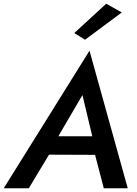

<svg xmlns="http://www.w3.org/2000/svg" viewBox="-48 -1014 737 1034"><path d="M608 -947 524 -994 352 -836 410 -800ZM-28 0H107L216 -181L464 -180L511 0H640L434 -741ZM396 -502 449 -280H266Z"/></svg>

Font: Jost Medium
Style: Italic
Weight: 500
Italic angle: -5°
Version: Version 3.710